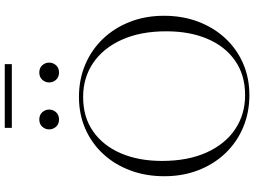

<svg xmlns="http://www.w3.org/2000/svg" viewBox="-154 -932 1095 828"><g transform="rotate(-90 394.0 -517.5)"><path d="M390.5 -725Q466 -725 529.8 -698Q593.5 -671 640.8 -621.8Q688 -572.5 714.2 -505.5Q740.5 -438.5 740.5 -358.5Q740.5 -278 715 -210.8Q689.5 -143.5 643.5 -94Q597.5 -44.5 535 -17.2Q472.5 10 398.5 10Q323 10 259 -17Q195 -44 147.8 -93.5Q100.5 -143 74.5 -210Q48.5 -277 48.5 -357Q48.5 -437 73.8 -504.2Q99 -571.5 145 -621Q191 -670.5 253.5 -697.8Q316 -725 390.5 -725ZM398.5 -8.5Q484.5 -8.5 546.2 -51.2Q608 -94 640.8 -170.5Q673.5 -247 673.5 -348Q673.5 -460 637 -540.5Q600.5 -621 536.8 -664Q473 -707 390 -707Q303.5 -707 242 -664Q180.5 -621 147.5 -544.5Q114.5 -468 114.5 -367Q114.5 -255 151 -174.5Q187.5 -94 251.5 -51.2Q315.5 -8.5 398.5 -8.5ZM293 -811Q273.5 -811 262 -823.8Q250.5 -836.5 250.5 -853.5Q250.5 -870.5 262 -883.2Q273.5 -896 293 -896Q313 -896 324.5 -883.2Q336 -870.5 336 -853.5Q336 -836.5 324.5 -823.8Q313 -811 293 -811ZM496 -811Q476 -811 464.5 -823.8Q453 -836.5 453 -853.5Q453 -870.5 464.5 -883.2Q476 -896 496 -896Q515.5 -896 527 -883.2Q538.5 -870.5 538.5 -853.5Q538.5 -836.5 527 -823.8Q515.5 -811 496 -811ZM257 -1014.5V-1045H532V-1014.5Z"/></g></svg>

Font: Newsreader 72pt Light
Style: Regular
Weight: 300
Designer: Hugues Gentile
Foundry: Production Type
Version: Version 1.003; ttfautohint (v1.8.3)